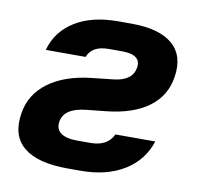

<svg xmlns="http://www.w3.org/2000/svg" viewBox="-68 -631 736 712"><g transform="rotate(10 300.0 -275.0)"><path d="M230 10Q117 10 65 -33.5Q13 -77 27 -162Q38 -234 99 -279.5Q160 -325 261 -336L343 -345Q412 -353 420 -403Q428 -453 354 -453H304Q242 -453 225 -409H75Q95 -481 159 -520.5Q223 -560 321 -560H371Q477 -560 526.5 -517Q576 -474 563 -393Q552 -321 494.5 -278Q437 -235 337 -224L260 -216Q179 -207 171 -156Q166 -128 186 -113Q206 -98 248 -98H298Q362 -98 384 -145H534Q510 -71 443.5 -30.5Q377 10 280 10Z"/></g></svg>

Font: JetBrains Mono ExtraBold
Style: Italic
Weight: 800
Designer: Philipp Nurullin, Konstantin Bulenkov
Foundry: JetBrains
Version: Version 1.000; ttfautohint (v1.8.3)